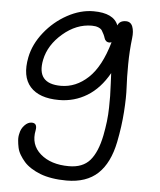

<svg xmlns="http://www.w3.org/2000/svg" viewBox="-53 -517 706 847"><g transform="rotate(5 299.5 -94.0)"><path d="M272.9 283.2Q238.8 283.2 208.7 278.3Q178.7 273.4 156.2 264.6Q133.8 255.9 115 243.9Q96.2 231.9 84 218Q71.8 204.1 62.5 188.5Q53.2 172.9 49.8 156.7Q46.4 140.6 45.2 124.8Q43.9 108.9 47.9 94.2Q51.8 73.2 66.7 57.6Q81.5 42 98.1 42Q124 42 118.2 74.2Q105 138.2 151.4 178.7Q197.8 219.2 277.8 219.2Q338.9 219.2 370.8 182.6Q402.8 146 418 70.8Q424.3 38.1 428 7.8Q431.6 -22.5 432.1 -54.2Q432.6 -85.9 432.4 -104.7Q432.1 -123.5 430.4 -158.9Q428.7 -194.3 428.2 -206.1Q389.2 -136.7 332.8 -102.3Q276.4 -67.9 209 -67.9Q121.1 -67.9 81.1 -113Q41 -158.2 58.1 -244.1Q69.8 -302.7 111.6 -355.2Q153.3 -407.7 211.4 -439.5Q269.5 -471.2 327.1 -471.2Q416.5 -471.2 437 -418Q445.3 -439.9 473.1 -439.9Q494.6 -439.9 502.7 -419.2Q510.7 -398.4 506.8 -367.2Q500 -311 499.5 -251.2Q499 -191.4 501.5 -148.7Q503.9 -106 499.5 -41Q495.1 23.9 481 94.2Q461.9 188.5 411.4 235.8Q360.8 283.2 272.9 283.2ZM124 -238.8Q102.1 -130.9 211.9 -130.9Q278.3 -130.9 332.5 -181.6Q386.7 -232.4 418 -341.8Q412.1 -339.8 409.2 -339.8Q399.9 -339.8 394 -344.7Q388.2 -349.6 386 -357.2Q383.8 -364.7 379.6 -373.5Q375.5 -382.3 370.6 -389.9Q365.7 -397.5 354 -402.3Q342.3 -407.2 325.2 -407.2Q256.8 -407.2 197.3 -356.2Q137.7 -305.2 124 -238.8Z"/></g></svg>

Font: Shantell Sans Bouncy
Style: Italic
Weight: 300
Italic angle: -11.31°
Designer: Stephen Nixon, Anya Danilova, Shantell Martin
Foundry: Arrow Type
Version: Version 1.006;[9816181b4]